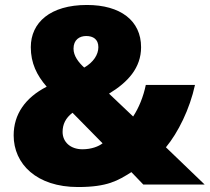

<svg xmlns="http://www.w3.org/2000/svg" viewBox="-20 -743 844 773"><path d="M330 -723C182 -723 104 -652 104 -553C104 -489 128 -440 168 -394C82 -350 35 -283 35 -198C35 -83 127 10 294 10C413 10 455 -16 509 -50L557 0H804L648 -150C697 -209 744 -304 765 -401H567C557 -353 539 -309 516 -274L419 -366C495 -412 548 -470 548 -553C548 -660 465 -723 330 -723ZM327 -598C355 -598 376 -585 376 -553C376 -523 356 -492 319 -471C296 -492 276 -518 276 -547C276 -583 300 -598 327 -598ZM272 -289 393 -166C378 -154 349 -142 312 -142C264 -142 232 -171 232 -212C232 -242 244 -268 272 -289Z"/></svg>

Font: Noto Sans Malayalam Black
Style: Regular
Weight: 900
Designer: Jelle Bosma - Monotype Design Team
Foundry: Monotype Imaging Inc.
Version: Version 2.104